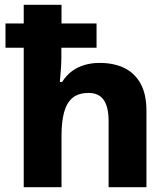

<svg xmlns="http://www.w3.org/2000/svg" viewBox="-20 -780 700 800"><path d="M236.3 -760V-682.1H382.3V-581.1H235.7V-539.2Q235.7 -517.5 233.5 -488.3Q231.3 -459 229.3 -438.3H238.7Q256.4 -466.3 280 -483.6Q303.7 -500.9 332.6 -509.4Q361.6 -517.9 395.2 -517.9Q453.5 -517.9 497.2 -497.1Q540.8 -476.2 565.5 -432.1Q590.2 -387.9 590.2 -317.5V0H432.5V-275.8Q432.5 -334.1 412.2 -363.4Q392 -392.7 348.9 -392.7Q306.4 -392.7 281.8 -371.9Q257.3 -351.1 246.8 -311.4Q236.3 -271.8 236.3 -214.2V0H78.9V-581.1H2.9V-682.1H78.9V-760Z"/></svg>

Font: Noto Sans Oriya
Style: Regular
Weight: 400
Designer: Amélie Bonet and Sol Matas
Foundry: Google LLC
Version: Version 2.006